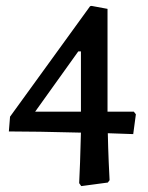

<svg xmlns="http://www.w3.org/2000/svg" viewBox="-20 -527 501 650"><path d="M248 93Q249 77 251 23Q253 -31 254 -78Q100 -82 10 -82L14 -132L285 -506L290 -507L344 -497V-149H433L440 -140L431 -73L345 -76Q346 -27 348 21Q350 69 351 83L345 91L255 103ZM254 -149V-353H245L99 -149Z"/></svg>

Font: Alegreya Medium
Style: Regular
Weight: 500
Designer: Juan Pablo del Peral
Foundry: Huerta Tipografica
Version: Version 2.007; ttfautohint (v1.6)